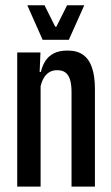

<svg xmlns="http://www.w3.org/2000/svg" viewBox="-20 -694 414 714"><path d="M246 0V-352Q246 -378.5 240.8 -396.5Q235.5 -414.5 224 -423.8Q212.5 -433 192.5 -433Q174.5 -433 161.8 -424.5Q149 -416 141 -400.8Q133 -385.5 129.5 -366L111 -426.5H132Q137.5 -450 149 -467.8Q160.5 -485.5 180.5 -495.8Q200.5 -506 231.5 -506Q267 -506 289.2 -490Q311.5 -474 322.2 -442.2Q333 -410.5 333 -363V0ZM44 0V-499H130.5L127 -416.5L131 -413V0ZM138.5 -546 81.5 -674.5H145.5L185.5 -594.5H189.5L229.5 -674.5H293.5L236 -546Z"/></svg>

Font: Anek Latin Condensed Medium
Style: Regular
Weight: 500
Width: 3
Designer: Yesha Goshar
Foundry: Ek Type
Version: Version 1.003